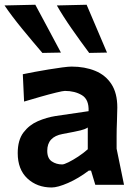

<svg xmlns="http://www.w3.org/2000/svg" viewBox="-36 -798 581 829"><path d="M187 11.5Q124 11.5 82.2 -27.5Q40.5 -66.5 40.5 -137Q40.5 -193 65.2 -225.8Q90 -258.5 127.5 -274.8Q165 -291 203.5 -297L346.5 -318Q348.5 -368.5 317.8 -387Q287 -405.5 244 -405.5Q236 -405.5 206.2 -398.2Q176.5 -391 138.8 -380.2Q101 -369.5 68 -359.5L62.5 -477.5Q80.5 -481.5 110.5 -487Q140.5 -492.5 173.2 -498Q206 -503.5 233.2 -507Q260.5 -510.5 273 -510.5Q330 -510.5 374.8 -492.2Q419.5 -474 445 -435Q470.5 -396 470.5 -334Q470.5 -309.5 469 -275Q467.5 -240.5 467.5 -211V-156Q475 -119.5 482.8 -81.5Q490.5 -43.5 499.5 0H375.5L357 -61.5H347.5Q302.5 -27.5 257.8 -8Q213 11.5 187 11.5ZM232.5 -88Q240.5 -88 259.8 -97.5Q279 -107 301.8 -122Q324.5 -137 343 -153.5V-247.5Q333 -240.5 312.2 -235.2Q291.5 -230 234.5 -219.5Q168 -207.5 168 -147Q168 -114.5 187.5 -101.2Q207 -88 232.5 -88ZM147 -569.5Q104.5 -619 59.2 -674.2Q14 -729.5 -16.5 -774.5L116.5 -777.5Q144 -726.5 171.5 -675Q199 -623.5 227 -571ZM349 -569.5Q312 -619 273.5 -674.2Q235 -729.5 209.5 -774.5L338 -777.5Q360 -726 381.8 -674.8Q403.5 -623.5 426 -571Z"/></svg>

Font: Commissioner Loud SemiBold
Style: Regular
Weight: 600
Designer: Kostas Bartsokas
Foundry: Kostas Bartsokas
Version: Version 1.000; ttfautohint (v1.8.3)